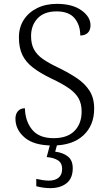

<svg xmlns="http://www.w3.org/2000/svg" viewBox="-20 -744 559 995"><path d="M253 10Q156 10 108 -31Q60 -72 60 -129Q60 -153 73 -168Q86 -183 109 -183Q111 -115 147 -71.5Q183 -28 258 -28Q329 -28 366 -65.5Q403 -103 403 -166Q403 -205 388 -233Q373 -261 338.5 -285.5Q304 -310 246 -337Q188 -365 150.5 -394Q113 -423 95.5 -460Q78 -497 78 -550Q78 -602 103 -641Q128 -680 172.5 -702Q217 -724 275 -724Q355 -724 402 -690.5Q449 -657 449 -613Q449 -587 434.5 -573.5Q420 -560 396 -560Q396 -614 366.5 -649.5Q337 -685 273 -685Q209 -685 175 -649Q141 -613 141 -557Q141 -516 156 -488Q171 -460 202.5 -438Q234 -416 285 -392Q338 -366 379 -338.5Q420 -311 444 -273.5Q468 -236 468 -181Q468 -94 411.5 -42Q355 10 253 10ZM240 231Q224 231 205 228.5Q186 226 168 221V183Q186 187 202 189.5Q218 192 233 192Q265 192 283.5 177Q302 162 302 131Q302 101 280.5 87Q259 73 222 70L243 -9H280L266 42Q307 47 332 67Q357 87 357 128Q357 180 325 205.5Q293 231 240 231Z"/></svg>

Font: Noto Serif Malayalam Light
Style: Regular
Weight: 300
Designer: Indian type Foundry, Jelle Bosma, Monotype Design Team
Foundry: Monotype Imaging Inc.
Version: Version 2.104; ttfautohint (v1.8.4.7-5d5b)